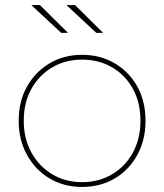

<svg xmlns="http://www.w3.org/2000/svg" viewBox="-20 -737 650 760"><path d="M305 3Q233 3 176.5 -30.5Q120 -64 87 -123.5Q54 -183 54 -259Q54 -336 87 -394.5Q120 -453 176.5 -486.5Q233 -520 305 -520Q377 -520 434 -486.5Q491 -453 523.5 -394.5Q556 -336 556 -259Q556 -183 523.5 -123.5Q491 -64 434 -30.5Q377 3 305 3ZM305 -16Q371 -16 423.5 -47Q476 -78 506 -133Q536 -188 536 -259Q536 -331 506 -385.5Q476 -440 423.5 -470.5Q371 -501 305 -501Q239 -501 187 -470.5Q135 -440 104.5 -385.5Q74 -331 74 -259Q74 -188 104.5 -133Q135 -78 187 -47Q239 -16 305 -16ZM361 -607 243 -717H277L388 -607ZM222 -607 104 -717H138L249 -607Z"/></svg>

Font: Montserrat Thin Thin
Style: Regular
Weight: 250
Version: Version 9.000